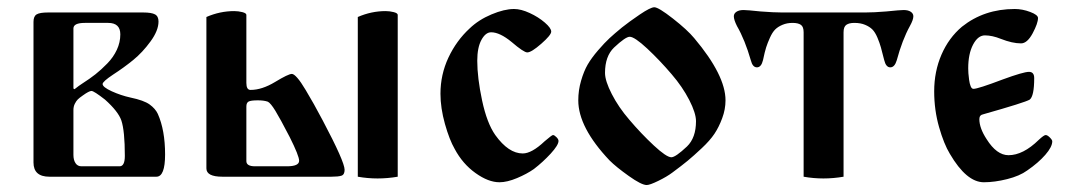

<svg xmlns="http://www.w3.org/2000/svg" viewBox="-20 -497 3000 540"><path d="M74.2 -40V-435.5Q74.2 -451.2 83 -456.5Q91.8 -461.9 115.2 -461.9H382.8Q406.2 -461.9 416 -456.5Q425.8 -451.2 425.8 -436.5Q425.8 -411.1 403.3 -380.4Q380.9 -349.6 354.5 -328.1Q328.1 -306.6 297.9 -287.1Q268.6 -267.6 268.6 -260.7Q268.6 -252 294.4 -240.2Q320.3 -228.5 346.7 -222.7Q384.8 -214.8 400.9 -203.1Q417 -191.4 423.8 -176.8Q444.3 -130.9 444.3 -62.5Q444.3 0 419.9 0H119.1Q74.2 0 74.2 -40ZM186.5 -61.5Q186.5 -46.9 192.4 -38.1Q198.2 -29.3 209 -29.3H316.4Q331.1 -29.3 331.1 -58.6Q331.1 -128.9 321.3 -158.2Q312.5 -183.6 275.4 -216.8Q244.1 -241.2 237.3 -241.2Q230.5 -241.2 212.9 -228.5Q203.1 -221.7 198.7 -217.3Q194.3 -212.9 190.4 -205.1Q186.5 -197.3 186.5 -187.5ZM186.5 -248 189.5 -246.1Q203.1 -256.8 210.9 -261.7Q232.4 -275.4 248.5 -288.1Q264.6 -300.8 281.7 -318.4Q298.8 -335.9 308.6 -356.9Q318.4 -377.9 318.4 -400.4Q318.4 -432.6 284.2 -432.6H218.8Q186.5 -432.6 186.5 -417Z M986.3 0V-449.2Q1024.4 -465.8 1064.5 -465.8Q1076.2 -465.8 1087.4 -462.9Q1098.6 -460 1098.6 -455.1V0Q1070.3 4.9 1042 4.9Q1013.7 4.9 986.3 0ZM560.5 -23.4V-449.2Q598.6 -465.8 638.7 -465.8Q650.4 -465.8 661.6 -462.9Q672.9 -460 672.9 -455.1V-263.7Q672.9 -244.1 684.6 -244.1Q716.8 -244.1 753.9 -266.6Q791 -289.1 800.8 -289.1Q806.6 -289.1 816.4 -277.8Q826.2 -266.6 839.8 -243.7Q853.5 -220.7 862.8 -204.1Q872.1 -187.5 887.7 -158.2Q949.2 -42 949.2 -19.5Q949.2 -5.9 940.4 -2.9Q931.6 0 912.1 0H605.5Q560.5 0 560.5 -23.4ZM672.9 -43.9Q672.9 -29.3 697.3 -29.3H787.1Q821.3 -29.3 821.3 -44.9Q821.3 -58.6 794.9 -111.3Q767.6 -164.1 754.4 -185.5Q741.2 -207 733.4 -210.9Q722.7 -214.8 705.1 -214.8Q685.5 -214.8 679.2 -211.4Q672.9 -208 672.9 -197.3Z M1218.8 -233.4Q1218.8 -287.1 1241.2 -335Q1263.7 -382.8 1300.8 -417Q1326.2 -441.4 1362.3 -456.5Q1398.4 -471.7 1425.8 -471.7Q1445.3 -471.7 1469.7 -460.4Q1494.1 -449.2 1512.2 -433.6Q1530.3 -418 1530.3 -408.2Q1530.3 -398.4 1502.4 -374Q1474.6 -349.6 1462.9 -349.6Q1453.1 -349.6 1418.9 -378.9Q1385.7 -406.2 1361.3 -406.2Q1345.7 -406.2 1334 -384.8Q1322.3 -363.3 1322.3 -326.2Q1322.3 -278.3 1335.9 -214.4Q1349.6 -150.4 1373 -117.2Q1410.2 -65.4 1450.2 -65.4Q1475.6 -65.4 1511.7 -99.6Q1532.2 -117.2 1535.2 -117.2Q1539.1 -117.2 1544.9 -111.3Q1550.8 -105.5 1550.8 -100.6Q1550.8 -88.9 1528.8 -64.9Q1506.8 -41 1481.4 -21.5Q1461.9 -7.8 1434.1 3.9Q1406.2 15.6 1384.8 15.6Q1353.5 15.6 1317.4 -10.3Q1281.2 -36.1 1258.8 -78.1Q1244.1 -103.5 1231.4 -148.4Q1218.8 -193.4 1218.8 -233.4Z M1606.4 -214.8Q1606.4 -243.2 1614.3 -270Q1622.1 -296.9 1632.8 -315.4Q1643.6 -334 1662.1 -355.5Q1680.7 -377 1694.3 -389.6Q1708 -402.3 1729.5 -419.9Q1749 -435.5 1779.3 -456.1Q1809.6 -476.6 1820.3 -476.6Q1832 -476.6 1872.6 -444.8Q1913.1 -413.1 1932.6 -389.6Q2020.5 -285.2 2020.5 -214.8Q2020.5 -189.5 2011.2 -164.6Q2002 -139.6 1989.3 -120.6Q1976.6 -101.6 1953.6 -80.1Q1930.7 -58.6 1914.1 -44.9Q1897.5 -31.2 1871.1 -11.7Q1855.5 0 1831.5 11.7Q1807.6 23.4 1798.8 23.4Q1784.2 23.4 1748.5 -2Q1712.9 -27.3 1694.3 -45.9Q1606.4 -138.7 1606.4 -214.8ZM1681.6 -292Q1681.6 -269.5 1700.7 -232.4Q1719.7 -195.3 1750 -160.2Q1783.2 -121.1 1818.8 -87.9Q1854.5 -54.7 1868.2 -54.7Q1879.9 -54.7 1912.1 -85Q1937.5 -109.4 1937.5 -156.2Q1937.5 -178.7 1918.5 -215.8Q1899.4 -252.9 1869.1 -288.1Q1835.9 -327.1 1800.3 -360.4Q1764.6 -393.6 1751 -393.6Q1739.3 -393.6 1707 -363.3Q1681.6 -338.9 1681.6 -292Z M2043.9 -451.2Q2043.9 -459 2051.3 -463.9Q2058.6 -468.8 2071.3 -468.8Q2081.1 -468.8 2119.1 -464.8Q2156.2 -461.9 2179.7 -461.9H2413.1Q2437.5 -461.9 2472.7 -464.8Q2511.7 -468.8 2521.5 -468.8Q2534.2 -468.8 2541.5 -463.9Q2548.8 -459 2548.8 -451.2Q2548.8 -441.4 2539.1 -423.8Q2517.6 -384.8 2502 -327.1Q2496.1 -307.6 2483.9 -307.6Q2471.7 -307.6 2466.8 -328.1Q2460.9 -351.6 2457.5 -363.8Q2454.1 -376 2447.8 -391.1Q2441.4 -406.2 2433.6 -414.1Q2425.8 -421.9 2413.1 -427.2Q2400.4 -432.6 2382.8 -432.6Q2368.2 -432.6 2360.4 -427.2Q2352.5 -421.9 2352.5 -406.2V0Q2324.2 4.9 2295.9 4.9Q2267.6 4.9 2240.2 0V-406.2Q2240.2 -421.9 2232.4 -427.2Q2224.6 -432.6 2209 -432.6Q2193.4 -432.6 2180.7 -427.2Q2168 -421.9 2160.2 -414.1Q2152.3 -406.2 2145.5 -391.1Q2138.7 -376 2134.8 -363.8Q2130.9 -351.6 2126 -328.1Q2121.1 -307.6 2108.9 -307.6Q2096.7 -307.6 2091.8 -327.1Q2075.2 -384.8 2052.7 -423.8Q2043.9 -441.4 2043.9 -451.2Z M2607.4 -240.2Q2607.4 -295.9 2627.9 -343.3Q2648.4 -390.6 2685.5 -421.9Q2748 -471.7 2834 -471.7Q2855.5 -471.7 2877.4 -463.4Q2899.4 -455.1 2899.4 -446.3Q2899.4 -431.6 2884.3 -403.3Q2869.1 -375 2851.6 -375Q2827.1 -375 2794.9 -387.7Q2770.5 -397.5 2750 -397.5Q2730.5 -397.5 2716.8 -371.6Q2703.1 -345.7 2703.1 -304.7Q2703.1 -298.8 2703.6 -291Q2704.1 -283.2 2705.6 -272.5Q2707 -261.7 2710 -254.4Q2712.9 -247.1 2717.8 -247.1Q2730.5 -247.1 2799.8 -273.4Q2858.4 -294.9 2874 -294.9Q2888.7 -294.9 2888.7 -277.3Q2888.7 -226.6 2876 -216.8Q2863.3 -209 2746.1 -175.8Q2734.4 -173.8 2734.4 -162.1Q2734.4 -136.7 2754.9 -105.5Q2783.2 -60.5 2816.4 -60.5Q2857.4 -60.5 2901.4 -103.5Q2916 -117.2 2920.9 -117.2Q2925.8 -117.2 2932.6 -110.4Q2939.5 -103.5 2939.5 -99.6Q2939.5 -84 2919.9 -61.5Q2900.4 -39.1 2869.1 -17.6Q2847.7 -2 2812.5 6.8Q2777.3 15.6 2747.1 15.6Q2698.2 15.6 2651.4 -64.5Q2634.8 -91.8 2621.1 -139.6Q2607.4 -187.5 2607.4 -240.2Z"/></svg>

Font: Monomakh Unicode TT
Style: Medium
Weight: 500
Designer: Alexey Kryukov, Aleksandr Andreev
Version: Version 1.1